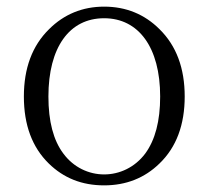

<svg xmlns="http://www.w3.org/2000/svg" viewBox="-20 -545 628 579"><path d="M127 -52C172 -8 227 14 294 14C360 14 416 -8 461 -52C512 -101 537 -169 537 -254C537 -339 512 -407 461 -457C416 -502 360 -525 294 -525C229 -525 173 -502 128 -457C77 -407 52 -339 52 -254C52 -168 77 -101 127 -52ZM418 -82C355 2 233 2 171 -82C141 -122 126 -179 126 -254C126 -402 189 -490 294 -490C398 -490 463 -402 463 -254C463 -180 448 -123 418 -82Z"/></svg>

Font: AllPunType Light
Style: Regular
Weight: 300
Version: 1.0